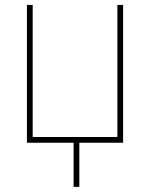

<svg xmlns="http://www.w3.org/2000/svg" viewBox="-20 -565 607 760"><path d="M294 174.7H271.3V0H86.6V-545.5H109.4V-22.7H444.6V-545.5H467.3V0H294Z"/></svg>

Font: Linik Sans Thin
Style: Regular
Weight: 100
Designer: Fonts by Rasmus Andersson / Changes by Cristiano Sobral with parts from Marc Monis
Foundry: rsms
Version: Version 3.020; ttfautohint (v1.6)